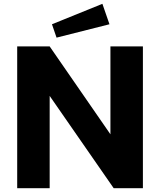

<svg xmlns="http://www.w3.org/2000/svg" viewBox="-20 -985 839 1005"><path d="M728 -742V0H575L240 -483V0H70V-742H240L558 -282V-742ZM553 -858 276 -788 252 -858 516 -965Z"/></svg>

Font: Morrison
Style: Bold
Weight: 700
Designer: Pablo Impallari, Rodrigo Fuenzalida (Modified by Dan O. Williams)
Version: Version 0.03;June 6, 2019;FontCreator 11.5.0.2425 64-bit; tt